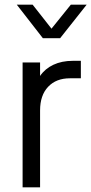

<svg xmlns="http://www.w3.org/2000/svg" viewBox="-20 -804 392 824"><path d="M77 -536H152V-478Q173 -509 209 -526Q245 -543 293 -543H327V-468H280Q221 -468 186.5 -431.5Q152 -395 152 -330V0H77ZM52 -784H120L201 -681L284 -784H352L238 -640H164Z"/></svg>

Font: Evergrow Sans 
Style: Regular
Weight: 400
Foundry: 10Web
Version: Version 1.000